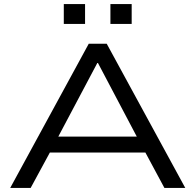

<svg xmlns="http://www.w3.org/2000/svg" viewBox="-20 -919 956 939"><path d="M30 0 414 -705H502L886 0H784L676 -201L726 -173H188L239 -201L130 0ZM456 -611 254 -230 221 -251H693L660 -230L459 -611ZM520 -802V-899H624V-802ZM292 -802V-899H396V-802Z"/></svg>

Font: Nunito Sans 10pt Expanded
Style: Regular
Weight: 400
Width: 7
Designer: Vernon Adams
Foundry: Vernon Adams
Version: Version 3.101;gftools[0.9.27]